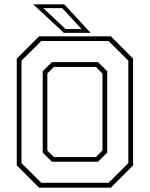

<svg xmlns="http://www.w3.org/2000/svg" viewBox="-20 -868 693 888"><path d="M160.5 0 57.5 -103V-597L160.5 -700H492.5L595.5 -597V-103L492.5 0ZM229.5 -141.5H423.5L454 -172V-528L423.5 -558.5H229.5L199 -528V-172ZM171 -22.5H482L573.5 -113.5V-587.5L482 -678.5H171L79.5 -587.5V-113.5ZM220 -120 177.5 -162.5V-538.5L220 -580.5H433.5L476 -538.5V-162.5L433.5 -120ZM399 -716H275.5L133.5 -848H277ZM357.5 -733.5 267.5 -830.5H180L283.5 -733.5Z"/></svg>

Font: Tourney ExtraLight
Style: Regular
Weight: 250
Designer: Tyler Finck
Foundry: Etcetera Type Co
Version: Version 1.015